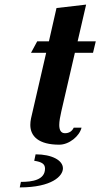

<svg xmlns="http://www.w3.org/2000/svg" viewBox="-20 -620 437 836"><path d="M71 172 66 196C207 196 254 146 254 113C254 78 206 52 135 52L129 80C162 85 176 94 176 114C176 164 120 172 71 172ZM247 -135 306 -390H385L397 -440H318L355 -600L226 -585L193 -440H142L115 -390H181L115 -104C113 -94 112 -85 112 -76C112 -27 148 10 238 10C281 10 326 -27 335 -64H301C293 -47 279 -40 263 -40C245 -40 238 -54 238 -76C238 -92 242 -113 247 -135Z"/></svg>

Font: Pfennig
Style: BoldItalic
Weight: 700
Italic angle: -13°
Version: Version 20100423